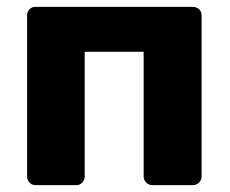

<svg xmlns="http://www.w3.org/2000/svg" viewBox="-20 -540 670 560"><path d="M84 0Q73 0 66 -7.5Q59 -15 59 -25V-495Q59 -506 66 -513Q73 -520 84 -520H542Q553 -520 560.5 -513Q568 -506 568 -495V-25Q568 -15 560.5 -7.5Q553 0 542 0H424Q414 0 406.5 -7.5Q399 -15 399 -25V-389H227V-25Q227 -15 220 -7.5Q213 0 202 0Z"/></svg>

Font: Rubik
Style: Bold
Weight: 700
Designer: Hubert and Fischer
Foundry: Hubert and Fischer
Version: Version 2.300;gftools[0.9.30]